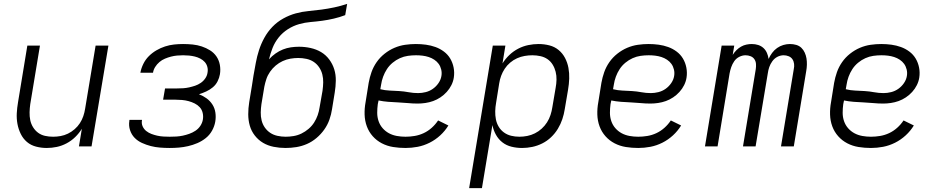

<svg xmlns="http://www.w3.org/2000/svg" viewBox="-20 -755 4840 990"><path d="M221 8Q193 8 166 1Q139 -6 119 -23Q99 -40 87 -64.5Q75 -89 70 -116Q65 -143 66.5 -171Q68 -199 73 -228L121 -520H186L136 -218Q133 -197 132.5 -176Q132 -155 136 -135.5Q140 -116 150.5 -99Q161 -82 176.5 -70.5Q192 -59 212 -54.5Q232 -50 254 -50Q273 -50 292.5 -53.5Q312 -57 330.5 -66Q349 -75 365 -89Q381 -103 392 -120Q403 -137 409.5 -156Q416 -175 419 -195L473 -520H539L452 0H387L402 -91Q388 -68 368 -48.5Q348 -29 323.5 -16Q299 -3 273 2.5Q247 8 221 8Z M855 8Q830 8 805 6Q780 4 757 -2Q734 -8 712 -18Q690 -28 674 -44.5Q658 -61 650.5 -84Q643 -107 647 -132Q647 -134 647 -135Q647 -136 648 -137H712Q712 -137 712 -136.5Q712 -136 712 -135Q709 -118 715.5 -103.5Q722 -89 734 -79.5Q746 -70 760.5 -64.5Q775 -59 790.5 -55.5Q806 -52 822.5 -51Q839 -50 855 -50Q872 -50 889 -51Q906 -52 922.5 -55.5Q939 -59 956 -65Q973 -71 988 -81Q1003 -91 1013 -106Q1023 -121 1026 -138Q1029 -156 1025 -173Q1021 -190 1010 -202Q999 -214 984 -221.5Q969 -229 952.5 -233.5Q936 -238 918.5 -239.5Q901 -241 884 -241H821L831 -299H893Q909 -299 924.5 -300Q940 -301 955.5 -304.5Q971 -308 986 -313Q1001 -318 1015 -327.5Q1029 -337 1038.5 -351Q1048 -365 1050 -380Q1053 -396 1049 -410.5Q1045 -425 1035.5 -435.5Q1026 -446 1012.5 -453Q999 -460 984.5 -463.5Q970 -467 955 -468.5Q940 -470 924 -470Q908 -470 892.5 -468.5Q877 -467 861.5 -463Q846 -459 830.5 -452.5Q815 -446 802 -435Q789 -424 780 -409.5Q771 -395 769 -380H704Q704 -380 704 -380Q704 -380 704 -381Q708 -403 719 -425.5Q730 -448 747.5 -465.5Q765 -483 786.5 -495.5Q808 -508 831 -515.5Q854 -523 877.5 -525.5Q901 -528 924 -528Q949 -528 973.5 -525.5Q998 -523 1020.5 -515.5Q1043 -508 1063 -495.5Q1083 -483 1096 -464Q1109 -445 1113.5 -421Q1118 -397 1114 -372Q1111 -354 1102 -336Q1093 -318 1077.5 -305Q1062 -292 1043.5 -283.5Q1025 -275 1006 -269Q1027 -261 1045 -248Q1063 -235 1075 -216.5Q1087 -198 1090.5 -175Q1094 -152 1090 -128Q1086 -104 1073.5 -81.5Q1061 -59 1041 -43Q1021 -27 997.5 -17Q974 -7 950 -1.5Q926 4 902.5 6Q879 8 855 8Z M1452 8Q1452 8 1452 8Q1452 8 1452 8Q1421 8 1391 2Q1361 -4 1336.5 -18.5Q1312 -33 1294 -56Q1276 -79 1268 -107Q1260 -135 1260 -166Q1260 -197 1265 -228L1279 -313Q1281 -326 1283 -339Q1285 -352 1287 -365Q1293 -398 1299 -431Q1305 -464 1315.5 -496.5Q1326 -529 1343 -560Q1360 -591 1384.5 -616.5Q1409 -642 1440.5 -659.5Q1472 -677 1505 -686Q1538 -695 1571 -698Q1604 -701 1637.5 -705.5Q1671 -710 1704 -717Q1737 -724 1770 -735L1760 -677Q1731 -666 1701 -659Q1671 -652 1641.5 -648Q1612 -644 1582 -641.5Q1552 -639 1522 -630.5Q1492 -622 1464.5 -604.5Q1437 -587 1417 -562Q1397 -537 1385.5 -508Q1374 -479 1367 -449Q1382 -466 1400.5 -479Q1419 -492 1439 -500Q1459 -508 1480 -511Q1501 -514 1522 -514Q1552 -514 1581.5 -507.5Q1611 -501 1635.5 -486.5Q1660 -472 1677.5 -448.5Q1695 -425 1703.5 -397.5Q1712 -370 1711.5 -339Q1711 -308 1706 -278L1692 -192Q1688 -165 1678.5 -138Q1669 -111 1652 -87Q1635 -63 1612 -43.5Q1589 -24 1562.5 -12.5Q1536 -1 1508 3.5Q1480 8 1452 8ZM1453 -50Q1473 -50 1494 -53.5Q1515 -57 1534.5 -66.5Q1554 -76 1571 -90.5Q1588 -105 1599.5 -123Q1611 -141 1618 -161Q1625 -181 1628 -202L1643 -287Q1646 -309 1646.5 -330Q1647 -351 1642 -371Q1637 -391 1625.5 -408Q1614 -425 1597.5 -436Q1581 -447 1560 -451.5Q1539 -456 1518 -456Q1498 -456 1477.5 -452.5Q1457 -449 1437.5 -440Q1418 -431 1401.5 -417Q1385 -403 1372.5 -385Q1360 -367 1353.5 -347.5Q1347 -328 1343 -308L1328 -218Q1325 -197 1324.5 -175.5Q1324 -154 1329 -134Q1334 -114 1345.5 -97.5Q1357 -81 1373.5 -70Q1390 -59 1411 -54.5Q1432 -50 1453 -50Z M2071 8Q2038 8 2007 3Q1976 -2 1949 -16Q1922 -30 1902 -52.5Q1882 -75 1871.5 -103.5Q1861 -132 1860 -164Q1859 -196 1865 -228L1881 -328Q1886 -356 1895.5 -383Q1905 -410 1922 -434.5Q1939 -459 1963 -478Q1987 -497 2014 -508.5Q2041 -520 2069 -524Q2097 -528 2124 -528Q2151 -528 2176.5 -524.5Q2202 -521 2225.5 -512.5Q2249 -504 2269 -489Q2289 -474 2301.5 -453Q2314 -432 2319 -406.5Q2324 -381 2320 -355Q2317 -335 2307.5 -316Q2298 -297 2283.5 -281Q2269 -265 2251 -253Q2233 -241 2213.5 -234Q2194 -227 2173.5 -224Q2153 -221 2134 -221Q2108 -221 2083 -223.5Q2058 -226 2032.5 -227Q2007 -228 1981.5 -230Q1956 -232 1932 -237L1928 -218Q1925 -196 1925 -173.5Q1925 -151 1932 -130.5Q1939 -110 1953 -94Q1967 -78 1985.5 -68Q2004 -58 2026 -54Q2048 -50 2071 -50Q2094 -50 2118 -54Q2142 -58 2164.5 -68.5Q2187 -79 2206 -96Q2225 -113 2239 -134L2292 -108Q2275 -80 2250 -57Q2225 -34 2195 -19Q2165 -4 2133.5 2Q2102 8 2071 8ZM2136 -275Q2155 -275 2175 -280Q2195 -285 2212 -297Q2229 -309 2241 -326.5Q2253 -344 2256 -363Q2259 -380 2255 -396.5Q2251 -413 2242 -425.5Q2233 -438 2219.5 -447Q2206 -456 2190.5 -461Q2175 -466 2158.5 -468Q2142 -470 2125 -470Q2104 -470 2083 -467Q2062 -464 2042 -455Q2022 -446 2004.5 -431.5Q1987 -417 1975 -398.5Q1963 -380 1955.5 -359.5Q1948 -339 1945 -318L1941 -295Q1965 -289 1989.5 -288Q2014 -287 2038.5 -285.5Q2063 -284 2087 -279.5Q2111 -275 2136 -275Z M2399 215 2521 -520H2586L2571 -428Q2586 -452 2606.5 -471.5Q2627 -491 2652 -504Q2677 -517 2704 -522.5Q2731 -528 2757 -528Q2786 -528 2813 -521Q2840 -514 2860.5 -497Q2881 -480 2893.5 -456Q2906 -432 2911 -405Q2916 -378 2915 -349.5Q2914 -321 2909 -292L2892 -192Q2888 -166 2879.5 -140.5Q2871 -115 2856.5 -91Q2842 -67 2821.5 -47.5Q2801 -28 2776 -15.5Q2751 -3 2724.5 2.5Q2698 8 2672 8Q2644 8 2617.5 1.5Q2591 -5 2570.5 -21Q2550 -37 2537 -60.5Q2524 -84 2519 -110L2465 215ZM2658 -50Q2678 -50 2698.5 -54Q2719 -58 2738 -67.5Q2757 -77 2773 -91.5Q2789 -106 2800.5 -124Q2812 -142 2818.5 -162Q2825 -182 2828 -202L2845 -302Q2849 -323 2849.5 -344Q2850 -365 2845 -385Q2840 -405 2829.5 -422Q2819 -439 2803 -450Q2787 -461 2766.5 -465.5Q2746 -470 2725 -470Q2705 -470 2685 -466.5Q2665 -463 2646 -454.5Q2627 -446 2610.5 -432Q2594 -418 2582.5 -400.5Q2571 -383 2564 -364Q2557 -345 2554 -325L2538 -225Q2534 -203 2533.5 -181.5Q2533 -160 2537 -139.5Q2541 -119 2551.5 -101.5Q2562 -84 2578.5 -72Q2595 -60 2615.5 -55Q2636 -50 2658 -50Z M3271 8Q3238 8 3207 3Q3176 -2 3149 -16Q3122 -30 3102 -52.5Q3082 -75 3071.5 -103.5Q3061 -132 3060 -164Q3059 -196 3065 -228L3081 -328Q3086 -356 3095.5 -383Q3105 -410 3122 -434.5Q3139 -459 3163 -478Q3187 -497 3214 -508.5Q3241 -520 3269 -524Q3297 -528 3324 -528Q3351 -528 3376.5 -524.5Q3402 -521 3425.5 -512.5Q3449 -504 3469 -489Q3489 -474 3501.5 -453Q3514 -432 3519 -406.5Q3524 -381 3520 -355Q3517 -335 3507.5 -316Q3498 -297 3483.5 -281Q3469 -265 3451 -253Q3433 -241 3413.5 -234Q3394 -227 3373.5 -224Q3353 -221 3334 -221Q3308 -221 3283 -223.5Q3258 -226 3232.5 -227Q3207 -228 3181.5 -230Q3156 -232 3132 -237L3128 -218Q3125 -196 3125 -173.5Q3125 -151 3132 -130.5Q3139 -110 3153 -94Q3167 -78 3185.5 -68Q3204 -58 3226 -54Q3248 -50 3271 -50Q3294 -50 3318 -54Q3342 -58 3364.5 -68.5Q3387 -79 3406 -96Q3425 -113 3439 -134L3492 -108Q3475 -80 3450 -57Q3425 -34 3395 -19Q3365 -4 3333.5 2Q3302 8 3271 8ZM3336 -275Q3355 -275 3375 -280Q3395 -285 3412 -297Q3429 -309 3441 -326.5Q3453 -344 3456 -363Q3459 -380 3455 -396.5Q3451 -413 3442 -425.5Q3433 -438 3419.5 -447Q3406 -456 3390.5 -461Q3375 -466 3358.5 -468Q3342 -470 3325 -470Q3304 -470 3283 -467Q3262 -464 3242 -455Q3222 -446 3204.5 -431.5Q3187 -417 3175 -398.5Q3163 -380 3155.5 -359.5Q3148 -339 3145 -318L3141 -295Q3165 -289 3189.5 -288Q3214 -287 3238.5 -285.5Q3263 -284 3287 -279.5Q3311 -275 3336 -275Z M3615 0 3701 -520H3766L3758 -472Q3766 -485 3777 -496Q3788 -507 3801 -514.5Q3814 -522 3828.5 -525Q3843 -528 3856 -528Q3874 -528 3889.5 -523Q3905 -518 3916.5 -507.5Q3928 -497 3934.5 -482Q3941 -467 3943 -451Q3950 -467 3961 -482Q3972 -497 3987 -507.5Q4002 -518 4019 -523Q4036 -528 4053 -528Q4070 -528 4085.5 -523.5Q4101 -519 4112 -508.5Q4123 -498 4129.5 -483.5Q4136 -469 4138.5 -453.5Q4141 -438 4140.5 -421Q4140 -404 4137 -388L4073 0H4007L4073 -399Q4076 -412 4074.5 -425.5Q4073 -439 4066 -449.5Q4059 -460 4046.5 -465Q4034 -470 4021 -470Q4004 -470 3988.5 -462Q3973 -454 3962.5 -439.5Q3952 -425 3946.5 -409Q3941 -393 3939 -377L3876 0H3811L3877 -399Q3879 -412 3878 -425.5Q3877 -439 3870 -449.5Q3863 -460 3850.5 -465Q3838 -470 3824 -470Q3808 -470 3792 -462Q3776 -454 3766 -439.5Q3756 -425 3750.5 -409Q3745 -393 3742 -377L3680 0Z M4471 8Q4438 8 4407 3Q4376 -2 4349 -16Q4322 -30 4302 -52.5Q4282 -75 4271.5 -103.5Q4261 -132 4260 -164Q4259 -196 4265 -228L4281 -328Q4286 -356 4295.5 -383Q4305 -410 4322 -434.5Q4339 -459 4363 -478Q4387 -497 4414 -508.5Q4441 -520 4469 -524Q4497 -528 4524 -528Q4551 -528 4576.5 -524.5Q4602 -521 4625.5 -512.5Q4649 -504 4669 -489Q4689 -474 4701.5 -453Q4714 -432 4719 -406.5Q4724 -381 4720 -355Q4717 -335 4707.5 -316Q4698 -297 4683.5 -281Q4669 -265 4651 -253Q4633 -241 4613.5 -234Q4594 -227 4573.5 -224Q4553 -221 4534 -221Q4508 -221 4483 -223.5Q4458 -226 4432.5 -227Q4407 -228 4381.5 -230Q4356 -232 4332 -237L4328 -218Q4325 -196 4325 -173.5Q4325 -151 4332 -130.5Q4339 -110 4353 -94Q4367 -78 4385.5 -68Q4404 -58 4426 -54Q4448 -50 4471 -50Q4494 -50 4518 -54Q4542 -58 4564.5 -68.5Q4587 -79 4606 -96Q4625 -113 4639 -134L4692 -108Q4675 -80 4650 -57Q4625 -34 4595 -19Q4565 -4 4533.5 2Q4502 8 4471 8ZM4536 -275Q4555 -275 4575 -280Q4595 -285 4612 -297Q4629 -309 4641 -326.5Q4653 -344 4656 -363Q4659 -380 4655 -396.5Q4651 -413 4642 -425.5Q4633 -438 4619.5 -447Q4606 -456 4590.5 -461Q4575 -466 4558.5 -468Q4542 -470 4525 -470Q4504 -470 4483 -467Q4462 -464 4442 -455Q4422 -446 4404.5 -431.5Q4387 -417 4375 -398.5Q4363 -380 4355.5 -359.5Q4348 -339 4345 -318L4341 -295Q4365 -289 4389.5 -288Q4414 -287 4438.5 -285.5Q4463 -284 4487 -279.5Q4511 -275 4536 -275Z"/></svg>

Font: Iosevka SS04 Light Extended
Style: Italic
Weight: 300
Width: 7
Italic angle: -9°
Monospace: yes
Designer: Belleve Invis
Foundry: Belleve Invis
Version: Version 19.0.0; ttfautohint (v1.8.4)